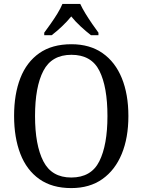

<svg xmlns="http://www.w3.org/2000/svg" viewBox="-20 -951 729 981"><path d="M344 10Q246 10 181 -36Q116 -82 84 -165Q52 -248 52 -359Q52 -470 84 -552Q116 -634 181 -679.5Q246 -725 345 -725Q439 -725 504 -679.5Q569 -634 602.5 -551.5Q636 -469 636 -358Q636 -247 602 -164.5Q568 -82 503 -36Q438 10 344 10ZM344 -44Q446 -44 487.5 -127Q529 -210 529 -358Q529 -507 488 -589Q447 -671 345 -671Q244 -671 201.5 -589Q159 -507 159 -358Q159 -210 201.5 -127Q244 -44 344 -44ZM206 -784Q220 -803 238.5 -829Q257 -855 273.5 -882Q290 -909 299 -931H390Q400 -909 416.5 -882Q433 -855 451 -829Q469 -803 483 -784V-771H445Q419 -791 392 -816Q365 -841 344 -867Q323 -841 296.5 -816Q270 -791 244 -771H206Z"/></svg>

Font: Noto Serif Hebrew SemiCondensed
Style: Regular
Weight: 400
Width: 4
Designer: Monotype Design Team
Foundry: Monotype Imaging Inc.
Version: Version 2.004; ttfautohint (v1.8.4.7-5d5b)